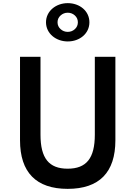

<svg xmlns="http://www.w3.org/2000/svg" viewBox="-20 -1187 862 1223"><path d="M411.5 -923C488 -923 549.5 -973.5 549.5 -1045C549.5 -1116.5 488 -1167 411.5 -1167C335.5 -1167 273 -1115.5 273 -1045C273 -974.5 335.5 -923 411.5 -923ZM411.5 -984C394 -984 378.5 -990 366 -1001.5C353 -1013 346.5 -1027.5 346.5 -1045C346.5 -1062.5 353 -1077 366 -1088.5C378.5 -1100 394 -1106 411.5 -1106C429 -1106 444.5 -1100 457 -1088.5C469.5 -1077 476 -1062.5 476 -1045C476 -1027.5 469.5 -1013 457 -1001.5C444.5 -990 429 -984 411.5 -984ZM411 16C612.5 16 715 -89 715 -293.5V-825H584V-329C584 -179 530.5 -112.5 411 -112.5C291.5 -112.5 238 -179 238 -329V-825H107.5V-293.5C107.5 -89 210.5 16 411 16Z"/></svg>

Font: Spartan SemiBold
Style: Regular
Weight: 600
Designer: Matt Bailey, Mirko Velimirovic
Foundry: Matt Bailey
Version: Version 1.003